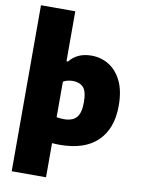

<svg xmlns="http://www.w3.org/2000/svg" viewBox="-108 -880 863 1171"><g transform="rotate(10 324.0 -294.0)"><path d="M48.5 220V-808H261V-498.5H270.5Q318 -559 406.5 -559Q464.5 -559 513.5 -529.5Q562.5 -500 592.2 -439.5Q622 -379 622 -285.5Q622 -145 542.2 -67.2Q462.5 10.5 307.5 10.5Q295 10.5 283.2 9.8Q271.5 9 261 8.5V220ZM307 -148Q358.5 -148 383.8 -175.5Q409 -203 409 -269.5Q409 -338 385.8 -362.5Q362.5 -387 321.5 -387Q306 -387 289.8 -383.5Q273.5 -380 261 -372V-152Q271 -150.5 283.2 -149.2Q295.5 -148 307 -148Z"/></g></svg>

Font: Encode Sans Black
Style: Regular
Weight: 900
Designer: Multiple Designers
Foundry: Impallari Type
Version: Version 3.002; ttfautohint (v1.8.3) -l 8 -r 50 -G 200 -x 14 